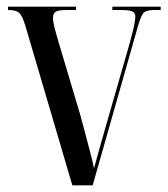

<svg xmlns="http://www.w3.org/2000/svg" viewBox="-20 -556 503 576"><path d="M56 -479Q47 -509 37.5 -517.5Q28 -526 4 -526V-536H208V-526H180Q156 -526 147.5 -521Q139 -516 139 -502Q139 -490 144 -471Q149 -452 155 -432L220 -214Q225 -197 233 -166Q241 -135 249.5 -103.5Q258 -72 262 -51Q274 -95 281.5 -121.5Q289 -148 295 -168.5Q301 -189 308 -214L354 -374Q371 -432 378.5 -462.5Q386 -493 386 -506Q386 -517 377.5 -521.5Q369 -526 340 -526H317V-536H462V-526H444Q422 -526 413 -519.5Q404 -513 394 -478L258 0H197Z"/></svg>

Font: Noto Serif Display ExtraCondensed
Style: Regular
Weight: 400
Width: 2
Designer: Monotype Design Team
Foundry: Monotype Imaging Inc.
Version: Version 2.009